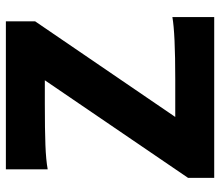

<svg xmlns="http://www.w3.org/2000/svg" viewBox="-68 -685 753 657"><g transform="rotate(-90 308.5 -356.5)"><path d="M564 -612.8 236.8 -133.3H366.2Q522.9 -133.3 578.6 -143.1V0H28.3V-89.4L362.3 -579.6H283.2Q191.9 -579.6 140.9 -577.6Q89.8 -575.7 57.6 -569.8V-712.9H564Z"/></g></svg>

Font: Lesson One Extra
Style: Regular
Weight: 800
Designer: But Ko, Victor Gaultney, Annie Olsen, Julie Remington, Don Collingsworth, Eric Hays, Becca Hirsbrunner
Version: Version 1.100